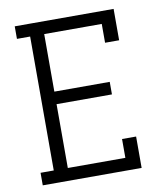

<svg xmlns="http://www.w3.org/2000/svg" viewBox="-82 -805 765 874"><g transform="rotate(-10 300.0 -367.5)"><path d="M45 0V-58H106V-677H45V-735H502V-590H437V-677H171V-411H427V-353H171V-58H437V-145H502V0Z"/></g></svg>

Font: Iosevka Curly Slab LtEx
Style: Regular
Weight: 300
Width: 7
Monospace: yes
Designer: Belleve Invis
Foundry: Belleve Invis
Version: Version 11.1.0; ttfautohint (v1.8.3)